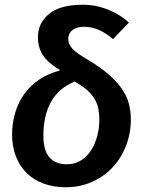

<svg xmlns="http://www.w3.org/2000/svg" viewBox="-20 -775 614 810"><path d="M354 -521Q405 -490 439 -460.5Q473 -431 494 -400.5Q515 -370 523.5 -338Q532 -306 532 -271Q532 -213 512 -161Q492 -109 456 -70Q420 -31 369 -8Q318 15 257 15Q206 15 164 -0.5Q122 -16 92.5 -45Q63 -74 47 -115.5Q31 -157 31 -208Q31 -257 44.5 -301Q58 -345 83.5 -380Q109 -415 146.5 -440Q184 -465 231 -477L232 -480Q181 -511 160.5 -543Q140 -575 140 -619Q140 -677 186.5 -716Q233 -755 330 -755Q385 -755 436.5 -734Q488 -713 524 -680L457 -610Q396 -662 335 -662Q303 -662 285.5 -648Q268 -634 268 -611Q268 -600 272 -590Q276 -580 285.5 -569.5Q295 -559 311.5 -547.5Q328 -536 354 -521ZM399 -270Q399 -297 394 -319.5Q389 -342 377 -361Q365 -380 345 -397Q325 -414 295 -431Q226 -402 194.5 -344Q163 -286 163 -203Q163 -139 189 -110.5Q215 -82 261 -82Q296 -82 322 -98.5Q348 -115 365 -142Q382 -169 390.5 -202.5Q399 -236 399 -270Z"/></svg>

Font: Xgbmvzvtohvqztyvzapvmeyoton
Style: Regular
Weight: 500
Italic angle: -8°
Designer: Carrois Corporate & Edenspiekermann
Foundry: Carrois Corporate GbR & Edenspiekermann AG
Version: Version 2.001